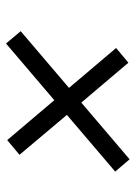

<svg xmlns="http://www.w3.org/2000/svg" viewBox="74 -670 452 640"><g transform="rotate(90 300.0 -350.0)"><path d="M125 -144 84 -193 273 -354 140 -511 189 -552 322 -395 511 -556 552 -508 363 -347 496 -189 447 -148 314 -305Z"/></g></svg>

Font: DM Mono Light
Style: Italic
Weight: 300
Italic angle: -10°
Designer: Colophon Foundry
Foundry: Colophon Foundry
Version: Version 1.000; ttfautohint (v1.8.2.53-6de2)